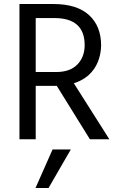

<svg xmlns="http://www.w3.org/2000/svg" viewBox="-20 -694 588 957"><path d="M251 -604H158V-335H260Q329 -335 365.5 -372.5Q402 -410 402 -469Q402 -604 251 -604ZM255 -266H158V0H77V-674H246Q363 -674 423.5 -619Q484 -564 484 -467Q482 -397 447 -348Q412 -299 348 -279L525 0H428L263 -266ZM222 243H157L242 51H333Z"/></svg>

Font: Hind Guntur
Style: Regular
Weight: 400
Designer: Manushi Parikh, Hitesh Malaviya
Foundry: Indian Type Foundry
Version: Version 1.002;PS 1.0;hotconv 1.0.86;makeotf.lib2.5.63406; tt